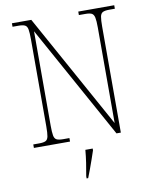

<svg xmlns="http://www.w3.org/2000/svg" viewBox="-99 -788 867 1083"><g transform="rotate(-10 334.0 -246.5)"><path d="M45 0V-20H79Q104 -20 116 -26Q128 -32 131.5 -51Q135 -70 135 -108V-606Q135 -645 131.5 -663.5Q128 -682 116 -688Q104 -694 79 -694H45V-714H156L518 -59V-606Q518 -645 514 -663.5Q510 -682 498.5 -688Q487 -694 462 -694H425V-714H631V-694H599Q574 -694 562 -688Q550 -682 546.5 -663.5Q543 -645 543 -606V0H518L160 -648V-108Q160 -70 163.5 -51Q167 -32 179 -26Q191 -20 216 -20H252V0ZM308 208Q315 171 320.5 133.5Q326 96 329 61H371V71Q364 92 354.5 119.5Q345 147 335 174Q325 201 317 221H308Z"/></g></svg>

Font: Noto Serif Georgian SemiCondensed Thin
Style: Regular
Weight: 100
Width: 4
Designer: Monotype Design Team, Akaki Razmadze
Foundry: Google LLC
Version: Version 2.003; ttfautohint (v1.8.4.7-5d5b)